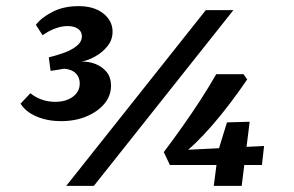

<svg xmlns="http://www.w3.org/2000/svg" viewBox="-20 -606 958 626"><path d="M179 -211Q135 -211 99.5 -226Q64 -241 47 -268L79 -302Q95 -289 115.5 -281.5Q136 -274 160 -274Q195 -274 217.5 -290.5Q240 -307 240 -334Q240 -354 227 -367Q214 -380 189 -382Q179 -380 169 -378.5Q159 -377 145 -375L139 -419Q164 -425 189 -434Q214 -443 230.5 -456.5Q247 -470 247 -488Q247 -503 234.5 -512Q222 -521 200 -521Q181 -521 159.5 -513Q138 -505 119 -491L97 -525Q114 -548 150.5 -567Q187 -586 236 -586Q287 -586 317 -562Q347 -538 347 -503Q347 -476 330.5 -455.5Q314 -435 290.5 -422Q267 -409 246 -405Q269 -406 291 -397.5Q313 -389 327.5 -371.5Q342 -354 342 -326Q342 -294 320.5 -268Q299 -242 262 -226.5Q225 -211 179 -211ZM196 0 651 -573H741L286 0ZM514 -110Q547 -154 576 -195Q605 -236 632 -277.5Q659 -319 685 -364H774L786 -347Q728 -262 672 -197.5Q616 -133 569 -98L558 -116L841 -130L834 -68H534ZM692 -116 720 -207 794 -209 768 0H677Z"/></svg>

Font: Rasa
Style: Bold Italic
Weight: 700
Italic angle: -7.10001°
Designer: Anna Giedrys (Yrsa+Rasa design), David Brezina (Yrsa art-direction, Rasa art-direction, design)
Foundry: Rosetta Type Foundry
Version: Version 2.004